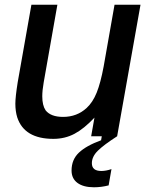

<svg xmlns="http://www.w3.org/2000/svg" viewBox="-20 -577 632 813"><path d="M476 0Q420 36 394.5 61Q369 86 369 114Q369 147 409 147Q429 147 452 139L440 208Q409 216 378 216Q333 216 308 197.5Q283 179 283 145Q283 99 314 69.5Q345 40 408 17L411 0H366L380 -79Q336 -32 295.5 -10.5Q255 11 206 11Q83 11 53 -80Q45 -106 45 -138Q45 -166 55 -229L113 -557H223L165 -228Q159 -194 159 -169Q159 -131 173 -110Q195 -82 247 -82Q306 -82 347 -120Q373 -144 389.5 -185Q406 -226 419 -296L465 -557H575Z"/></svg>

Font: Open Sauce One Medium Italic
Style: Regular
Weight: 500
Italic angle: -10°
Designer: Alfredo Marco Pradil
Foundry: Creative Sauce Fz LLC
Version: Version 1.477